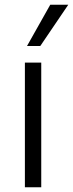

<svg xmlns="http://www.w3.org/2000/svg" viewBox="-20 -790 308 810"><path d="M85 -526H154V0H85ZM94 -596 192 -770H268L150 -596Z"/></svg>

Font: Be Vietnam Light
Style: Regular
Weight: 300
Designer: Gabriel Lam
Foundry: TypeRant
Version: Version 4.000